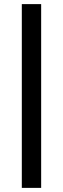

<svg xmlns="http://www.w3.org/2000/svg" viewBox="-20 -745 306 933"><path d="M180 -725V168H86V-725Z"/></svg>

Font: Elaine Sans Medium
Style: Regular
Weight: 500
Designer: Wei Huang
Foundry: Wei Huang
Version: Version 2.001;December 24, 2019;FontCreator 12.0.0.2547 64-b